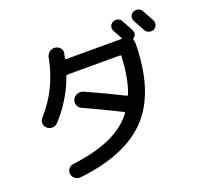

<svg xmlns="http://www.w3.org/2000/svg" viewBox="-145 -996 1291 1216"><g transform="rotate(-20 500.0 -388.0)"><path d="M894 -690Q881 -715 853 -765Q845 -780 849.5 -797Q854 -814 870 -821Q886 -829 903 -824Q920 -819 929 -803Q966 -736 971 -727Q979 -711 973.5 -694.5Q968 -678 952 -670Q936 -663 919 -668.5Q902 -674 894 -690ZM173 -323Q159 -308 138 -307.5Q117 -307 102 -321Q87 -334 86.5 -354Q86 -374 100 -389Q230 -534 267 -732Q271 -753 287.5 -766Q304 -779 325 -777Q346 -775 359 -760Q372 -745 369 -725Q368 -720 365.5 -709Q363 -698 362 -692Q360 -685 369 -685H738Q746 -685 742 -693Q726 -723 710 -751Q702 -766 707 -782Q712 -798 727 -806Q743 -814 760 -809Q777 -804 785 -789Q799 -764 825 -714Q840 -684 814 -663Q807 -658 810 -651Q815 -639 815 -628Q811 -307 663.5 -146.5Q516 14 198 50Q178 52 161.5 40Q145 28 142 8Q139 -11 151 -27Q163 -43 182 -45Q335 -64 437 -109.5Q539 -155 600 -234Q606 -240 597 -245Q472 -308 353 -362Q334 -371 327 -390.5Q320 -410 330 -429Q340 -448 361 -455Q382 -462 402 -453Q542 -390 648 -336Q655 -332 659 -340Q697 -438 703 -581Q703 -590 695 -590H342Q336 -590 332 -583Q278 -434 173 -323Z"/></g></svg>

Font: Rounded Mplus 1c Medium
Style: Regular
Weight: 500
Version: Version 1.059.20150529